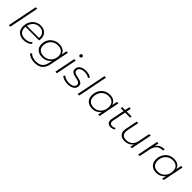

<svg xmlns="http://www.w3.org/2000/svg" viewBox="421 -2520 4496 4496"><g transform="rotate(45 2669.5 -272.0)"><path d="M53 0 201 -742H251L103 0Z M544 4Q433 4 369.5 -54Q306 -112 306 -215Q306 -304 343 -374.5Q380 -445 444.5 -485.5Q509 -526 591 -526Q693 -526 753 -468Q813 -410 813 -308Q813 -279 807 -250H356Q355 -234 355 -217Q355 -132 404 -86.5Q453 -41 548 -41Q603 -41 650 -59.5Q697 -78 727 -111L750 -76Q716 -39 661.5 -17.5Q607 4 544 4ZM362 -289H765Q774 -383 724 -433Q674 -483 590 -483Q504 -483 443 -429.5Q382 -376 362 -289Z M1098 198Q1026 198 968 176.5Q910 155 872 116L904 79Q935 114 986.5 133.5Q1038 153 1102 153Q1206 153 1265 104Q1324 55 1344 -48L1360 -127Q1322 -77 1264.5 -48Q1207 -19 1134 -19Q1030 -19 968 -74.5Q906 -130 906 -227Q906 -312 944 -379.5Q982 -447 1049.5 -486.5Q1117 -526 1203 -526Q1284 -526 1339.5 -491Q1395 -456 1414 -389L1440 -522H1488L1395 -56Q1369 78 1296.5 138Q1224 198 1098 198ZM1143 -64Q1214 -64 1270 -96.5Q1326 -129 1358 -186Q1390 -243 1390 -316Q1390 -394 1340.5 -437.5Q1291 -481 1203 -481Q1132 -481 1076 -448.5Q1020 -416 988 -359Q956 -302 956 -229Q956 -151 1005.5 -107.5Q1055 -64 1143 -64Z M1594 0 1698 -522H1748L1644 0ZM1754 -649Q1738 -649 1727 -660Q1716 -671 1716 -686Q1716 -704 1728.5 -717Q1741 -730 1760 -730Q1776 -730 1787 -719Q1798 -708 1798 -693Q1798 -674 1785.5 -661.5Q1773 -649 1754 -649Z M1998 4Q1936 4 1880.5 -14.5Q1825 -33 1795 -62L1822 -101Q1851 -73 1899.5 -56.5Q1948 -40 2002 -40Q2083 -40 2127.5 -69Q2172 -98 2172 -148Q2172 -181 2150.5 -198.5Q2129 -216 2094.5 -225Q2060 -234 2021.5 -241.5Q1983 -249 1948.5 -262Q1914 -275 1892.5 -299.5Q1871 -324 1871 -368Q1871 -440 1930.5 -483Q1990 -526 2089 -526Q2138 -526 2185.5 -512.5Q2233 -499 2261 -475L2238 -436Q2208 -459 2167 -470.5Q2126 -482 2085 -482Q2008 -482 1964 -452Q1920 -422 1920 -373Q1920 -339 1942 -321Q1964 -303 1998.5 -294Q2033 -285 2071.5 -277.5Q2110 -270 2144 -257.5Q2178 -245 2200 -221Q2222 -197 2222 -153Q2222 -79 2160.5 -37.5Q2099 4 1998 4Z M2333 0 2481 -742H2531L2383 0Z M2811 4Q2744 4 2693 -22.5Q2642 -49 2614 -97.5Q2586 -146 2586 -213Q2586 -303 2624 -374Q2662 -445 2729 -485.5Q2796 -526 2881 -526Q2962 -526 3015 -491Q3068 -456 3087 -392L3113 -522H3163L3059 0H3011L3031 -101Q2993 -52 2937 -24Q2881 4 2811 4ZM2821 -41Q2892 -41 2947 -75Q3002 -109 3034 -169Q3066 -229 3066 -306Q3066 -389 3017.5 -435Q2969 -481 2881 -481Q2810 -481 2755 -446.5Q2700 -412 2668 -352Q2636 -292 2636 -216Q2636 -133 2684.5 -87Q2733 -41 2821 -41Z M3424 4Q3358 4 3326.5 -36Q3295 -76 3309 -147L3375 -479H3279L3287 -522H3384L3407 -636H3457L3434 -522H3600L3592 -479H3425L3360 -151Q3337 -39 3436 -39Q3484 -39 3521 -68L3536 -31Q3512 -13 3482.5 -4.5Q3453 4 3424 4Z M3884 4Q3780 4 3733.5 -57Q3687 -118 3707 -220L3767 -522H3817L3757 -220Q3741 -137 3775.5 -89Q3810 -41 3897 -41Q3985 -41 4045 -90.5Q4105 -140 4124 -238L4181 -522H4231L4127 0H4078L4098 -99Q4060 -46 4005 -21Q3950 4 3884 4Z M4337 0 4441 -522H4490L4468 -412Q4503 -469 4557 -497.5Q4611 -526 4690 -526L4681 -477Q4677 -477 4673.5 -477.5Q4670 -478 4665 -478Q4576 -478 4519 -425Q4462 -372 4441 -268L4387 0Z M4934 4Q4867 4 4816 -22.5Q4765 -49 4737 -97.5Q4709 -146 4709 -213Q4709 -303 4747 -374Q4785 -445 4852 -485.5Q4919 -526 5004 -526Q5085 -526 5138 -491Q5191 -456 5210 -392L5236 -522H5286L5182 0H5134L5154 -101Q5116 -52 5060 -24Q5004 4 4934 4ZM4944 -41Q5015 -41 5070 -75Q5125 -109 5157 -169Q5189 -229 5189 -306Q5189 -389 5140.5 -435Q5092 -481 5004 -481Q4933 -481 4878 -446.5Q4823 -412 4791 -352Q4759 -292 4759 -216Q4759 -133 4807.5 -87Q4856 -41 4944 -41Z"/></g></svg>

Font: Montserrat Light
Style: Italic
Weight: 300
Italic angle: -11.3°
Designer: Julieta Ulanovsky
Foundry: Julieta Ulanovsky
Version: Version 9.000; ttfautohint (v1.8.4.7-5d5b)